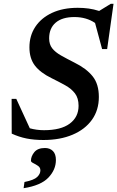

<svg xmlns="http://www.w3.org/2000/svg" viewBox="-20 -723 616 1008"><path d="M499 -214Q499 -145 462.8 -94.2Q426.5 -43.5 361 -15.8Q295.5 12 208 12Q158.5 12 119 4Q79.5 -4 41.5 -21.5L41 -204H65.5L136.5 -49.5Q172 -39.5 211 -39.5Q300 -39.5 346.2 -74Q392.5 -108.5 392.5 -167.5Q392.5 -208 373.5 -232.8Q354.5 -257.5 322.5 -275.2Q290.5 -293 251 -312.5Q191.5 -341.5 163 -379Q134.5 -416.5 134.5 -474.5Q134.5 -536 165.8 -582.8Q197 -629.5 254 -655.8Q311 -682 388 -682Q418.5 -682 445.5 -678.2Q472.5 -674.5 500.5 -665.5L561.5 -703H576L542.5 -465.5H516L479 -602.5Q433.5 -633.5 370.5 -633.5Q306.5 -633.5 272.2 -604Q238 -574.5 238 -521.5Q238 -490 254 -469.5Q270 -449 300 -432Q330 -415 371.5 -394Q434 -363 466.5 -322.2Q499 -281.5 499 -214ZM142.5 121Q142.5 97.5 160.2 75.8Q178 54 216 54Q242 54 257.8 69.8Q273.5 85.5 273.5 117Q273.5 168 234 209.5Q194.5 251 104 265L108.5 232.5Q158.5 222.5 175.2 206.2Q192 190 192 171.5Q192 156.5 179.8 148Q167.5 139.5 155 133.5Q142.5 127.5 142.5 121Z"/></svg>

Font: Newsreader Text SemiBold
Style: Italic
Weight: 600
Italic angle: -17°
Designer: Hugues Gentile
Foundry: Production Type
Version: Version 1.001